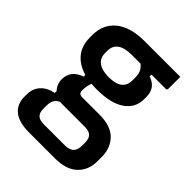

<svg xmlns="http://www.w3.org/2000/svg" viewBox="-221 -668 1042 1042"><g transform="rotate(45 300.0 -147.0)"><path d="M104 -80Q104 -113 122 -137Q140 -161 178 -174V-187Q117 -205 84.5 -245.5Q52 -286 52 -346V-368Q52 -450 110.5 -497Q169 -544 277 -544H550V-453Q550 -442 539 -442H431V-428Q466 -416 481.5 -393Q497 -370 497 -337V-319Q497 -253 441.5 -214Q386 -175 277 -175Q256 -175 236 -177Q225 -149 225 -115Q225 -89 251 -89H386Q472 -89 514 -46Q556 -3 556 65V99Q556 166 512 208Q468 250 382 250H184Q106 250 67 219Q28 188 28 131V113Q28 68 55.5 38Q83 8 130 0V-15Q118 -27 111 -44Q104 -61 104 -80ZM277 -268Q380 -268 380 -347V-370Q380 -392 373 -409Q366 -426 347 -442H277Q225 -442 197.5 -422.5Q170 -403 170 -364V-345Q170 -314 189 -295Q216 -268 277 -268ZM210 162H373Q390 162 402.5 157Q415 152 422 145Q437 128 437 99V73Q437 43 422.5 28.5Q408 14 373 14H196Q191 14 186 13Q164 22 155.5 39Q147 56 147 78V106Q147 134 161.5 148Q176 162 210 162Z"/></g></svg>

Font: Recursive Sn Lnr St SmB
Style: Regular
Weight: 600
Version: Version 1.079;hotconv 1.0.112;makeotfexe 2.5.65598; ttfautoh